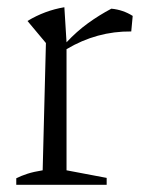

<svg xmlns="http://www.w3.org/2000/svg" viewBox="-20 -511 398 531"><path d="M25 0V-18Q39 -25 56 -30.5Q73 -36 98 -40L107 -392L56 -453Q104 -482 158 -491L164 -394Q192 -424 223 -446.5Q254 -469 288 -487Q320 -484 347 -467L343 -424Q248 -425 164 -375V-40L275 -19V0Z"/></svg>

Font: Piazzolla Light
Style: Regular
Weight: 300
Designer: Juan Pablo del Peral
Foundry: Huerta Tipografica
Version: Version 1.330